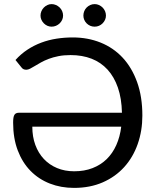

<svg xmlns="http://www.w3.org/2000/svg" viewBox="-20 -909 762 936"><path d="M55.5 -616.5Q82 -646 114 -667Q146 -688 181.5 -701.2Q217 -714.5 255.8 -720.5Q294.5 -726.5 334.5 -726.5Q408 -726.5 470.2 -701.5Q532.5 -676.5 577.8 -628Q623 -579.5 648.5 -508.5Q674 -437.5 674 -345.5Q674 -271 651.2 -206.5Q628.5 -142 585.5 -94.5Q542.5 -47 480.8 -20Q419 7 341 7Q277 7 222.8 -14.2Q168.5 -35.5 128.8 -76Q89 -116.5 66.5 -175.8Q44 -235 44 -311Q44 -325.5 45.5 -334.8Q47 -344 50.5 -349.5Q54 -355 59.8 -357.2Q65.5 -359.5 74 -359.5H574.5Q573 -429 554.8 -481.8Q536.5 -534.5 504.2 -569.8Q472 -605 426.5 -622.8Q381 -640.5 324 -640.5Q291 -640.5 264.8 -635.2Q238.5 -630 217.5 -622Q196.5 -614 180 -604.8Q163.5 -595.5 150.2 -587.5Q137 -579.5 126.8 -574.2Q116.5 -569 108 -569Q92.5 -569 84.5 -580.5ZM137.5 -291.5Q137.5 -242.5 152.2 -202.5Q167 -162.5 193.8 -134Q220.5 -105.5 258 -89.8Q295.5 -74 341.5 -74Q391.5 -74 431.2 -89.5Q471 -105 500 -133.2Q529 -161.5 547 -201.8Q565 -242 571 -291.5ZM496.5 -833Q496.5 -822 492 -812.2Q487.5 -802.5 480 -795Q472.5 -787.5 462.5 -783.2Q452.5 -779 441.5 -779Q430 -779 420 -783.2Q410 -787.5 402.5 -795Q395 -802.5 390.8 -812.2Q386.5 -822 386.5 -833Q386.5 -844.5 390.8 -854.8Q395 -865 402.5 -872.5Q410 -880 420 -884.5Q430 -889 441.5 -889Q452.5 -889 462.5 -884.5Q472.5 -880 480 -872.5Q487.5 -865 492 -854.8Q496.5 -844.5 496.5 -833ZM287.5 -833Q287.5 -822 283 -812.2Q278.5 -802.5 270.8 -795Q263 -787.5 252.8 -783.2Q242.5 -779 231.5 -779Q221 -779 211.2 -783.2Q201.5 -787.5 194 -795Q186.5 -802.5 182 -812.2Q177.5 -822 177.5 -833Q177.5 -844.5 182 -854.8Q186.5 -865 194 -872.5Q201.5 -880 211.2 -884.5Q221 -889 231.5 -889Q242.5 -889 252.8 -884.5Q263 -880 270.8 -872.5Q278.5 -865 283 -854.8Q287.5 -844.5 287.5 -833Z"/></svg>

Font: Lato
Style: Regular
Weight: 400
Designer: Lukasz Dziedzic with Adam Twardoch and Botio Nikoltchev
Foundry: tyPoland Lukasz Dziedzic
Version: Version 2.010; 2014-09-01; http://www.latofonts.com/; ttfaut